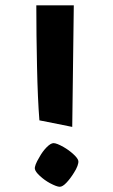

<svg xmlns="http://www.w3.org/2000/svg" viewBox="-20 -696 429 728"><path d="M117.7 -675.8H259.8L253.9 -214.8L129.4 -239.7Q123 -319.3 120.4 -442.6Q117.7 -565.9 117.7 -675.8ZM220.7 -138.7Q240.7 -127.4 257.8 -111.8Q274.9 -96.2 276.9 -86.4Q278.3 -79.1 273.7 -66.7Q269 -54.2 260.7 -41.5Q246.6 -18.6 231.9 -3.2Q217.3 12.2 206.5 12.2Q195.3 12.2 169.4 -1.5Q148.9 -12.7 131.6 -28.6Q114.3 -44.4 112.3 -55.2Q109.9 -67.9 129.4 -100.1Q141.1 -121.6 156.7 -137.5Q172.4 -153.3 183.1 -153.3Q194.8 -153.3 220.7 -138.7Z"/></svg>

Font: Vesper Libre
Style: Bold
Weight: 700
Designer: Robert Keller & Kimya Gandhi
Foundry: Mota Italic
Version: Version 1.058